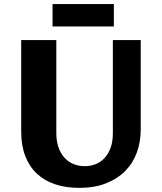

<svg xmlns="http://www.w3.org/2000/svg" viewBox="-20 -912 797 942"><path d="M256.3 -715.3V-260.3Q256.3 -218.8 267.3 -188Q278.3 -157.2 297.4 -137Q316.4 -116.7 341.6 -106.7Q366.7 -96.7 395.5 -96.7Q424.8 -96.7 450 -106.9Q475.1 -117.2 493.7 -137.5Q512.2 -157.7 522.9 -187.7Q533.7 -217.8 533.7 -257.8V-715.3H670.4V-275.9Q670.4 -216.3 651.6 -164.3Q632.8 -112.3 595 -73.7Q557.1 -35.2 500.5 -12.7Q443.8 9.8 368.7 9.8Q303.2 9.8 250.5 -7.8Q197.8 -25.4 160.9 -60.1Q124 -94.7 104 -146.2Q84 -197.8 84 -266.1V-715.3ZM237.8 -892.1H538.6V-782.2H237.8Z"/></svg>

Font: Proza Libre
Style: Bold
Weight: 700
Designer: Jasper de Waard
Foundry: Jasper de Waard
Version: Version 1.000; ttfautohint (v1.4.1.8-43bc)